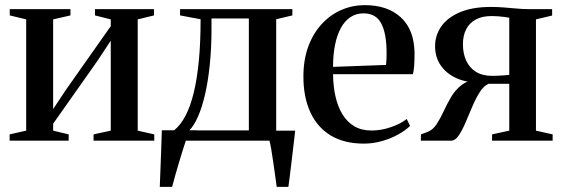

<svg xmlns="http://www.w3.org/2000/svg" viewBox="-20 -548 2190 748"><path d="M17.5 0V-24.5L82 -39V-472.5L18 -488V-512.5H254.5V-488L187 -472.5V-123L238.5 -200.5L411.5 -446V-472.5L350 -488V-512.5H580V-488L516.5 -472.5V-39L581 -24.5V0H344.5V-24.5L411.5 -39V-389.5L359 -310L187 -66V-39L247.5 -24.5V0Z M646 0V-36L658 -40Q683.5 -60.5 702.8 -97.2Q722 -134 735 -187.8Q748 -241.5 754.8 -312.8Q761.5 -384 761.5 -473L681.5 -488V-512.5H1119V-488L1056 -473V0ZM717.5 -40H949.5V-476H804V-436.5Q804 -360 797.2 -295.2Q790.5 -230.5 778.8 -179.8Q767 -129 751.2 -93.5Q735.5 -58 717.5 -40ZM602.5 180Q604 145.5 605.2 109Q606.5 72.5 608 34.8Q609.5 -3 610.5 -40.5H747L705 -3Q700.5 9.5 693.5 32.2Q686.5 55 678.2 82Q670 109 662.8 134.8Q655.5 160.5 650.5 180ZM1058 180Q1055 158.5 1051.5 132.8Q1048 107 1044.2 81.5Q1040.5 56 1036.8 34Q1033 12 1029.5 -2L1001 -39H1130Q1128 -19.5 1125.2 2.8Q1122.5 25 1119.8 48.5Q1117 72 1114.2 95.2Q1111.5 118.5 1108.8 140Q1106 161.5 1103.5 180Z M1398 11.5Q1320.5 11.5 1268 -20.5Q1215.5 -52.5 1188.8 -111.2Q1162 -170 1162 -249.5Q1162 -315.5 1181.2 -367.2Q1200.5 -419 1234 -455Q1267.5 -491 1310.5 -509.5Q1353.5 -528 1401 -528Q1490 -528 1541.8 -480.2Q1593.5 -432.5 1595 -342Q1595 -311 1593.5 -291.2Q1592 -271.5 1588.5 -259H1277.5Q1278 -212 1287 -172.2Q1296 -132.5 1314 -102.8Q1332 -73 1360.2 -56.2Q1388.5 -39.5 1427.5 -39.5Q1465.5 -39.5 1504 -53Q1542.5 -66.5 1564.5 -84.5L1577.5 -57.5Q1560.5 -40.5 1532.5 -24.8Q1504.5 -9 1469.5 1.2Q1434.5 11.5 1398 11.5ZM1277.5 -287.5 1484 -295Q1485.5 -307.5 1485.8 -319.5Q1486 -331.5 1486 -344Q1486 -416.5 1465.5 -456.2Q1445 -496 1396 -496Q1367.5 -496 1345.2 -481.2Q1323 -466.5 1308 -439Q1293 -411.5 1285.2 -373Q1277.5 -334.5 1277.5 -287.5Z M1619.5 0 1620 -24.5 1645.5 -34Q1667 -42.5 1681.2 -64.5Q1695.5 -86.5 1708.5 -114.8Q1721.5 -143 1737.5 -170.2Q1753.5 -197.5 1777.5 -216.2Q1801.5 -235 1838 -238L1845.5 -226Q1797.5 -226 1758.8 -243.2Q1720 -260.5 1697.5 -292.5Q1675 -324.5 1675 -368.5Q1675 -410 1698.8 -444.5Q1722.5 -479 1771 -500Q1819.5 -521 1894 -521Q1917.5 -521 1942.8 -519Q1968 -517 1992.2 -514.8Q2016.5 -512.5 2036.5 -512.5H2131V-487.5L2068 -472.5V-39L2133 -24.5V0H1897V-24.5L1964 -39V-221.5H1883Q1864.5 -213.5 1849 -189Q1833.5 -164.5 1820 -132.8Q1806.5 -101 1793.8 -71Q1781 -41 1767.5 -20.8Q1754 -0.5 1738.5 0ZM1897 -252.5Q1906.5 -252.5 1919.5 -253Q1932.5 -253.5 1944.8 -254.5Q1957 -255.5 1964 -256.5V-479Q1956.5 -480.5 1945 -482Q1933.5 -483.5 1920.8 -484.5Q1908 -485.5 1895.5 -485.5Q1859 -485.5 1834 -472.2Q1809 -459 1796.2 -434.2Q1783.5 -409.5 1783.5 -376Q1783.5 -339.5 1796.2 -311.8Q1809 -284 1834.2 -268.2Q1859.5 -252.5 1897 -252.5Z"/></svg>

Font: Merriweather 120pt Medium
Style: Regular
Weight: 500
Version: Version 2.100